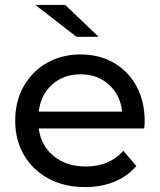

<svg xmlns="http://www.w3.org/2000/svg" viewBox="-20 -757 652 783"><path d="M327 6Q242 6 177.5 -29Q113 -64 77.5 -125Q42 -186 42 -265Q42 -344 76.5 -405Q111 -466 171.5 -500.5Q232 -535 308 -535Q385 -535 444 -501Q503 -467 536.5 -405.5Q570 -344 570 -262Q570 -256 569.5 -248Q569 -240 568 -233H138Q147 -163 199 -120.5Q251 -78 330 -78Q426 -78 483 -142L536 -80Q500 -38 446.5 -16Q393 6 327 6ZM138 -302H478Q471 -369 424.5 -411.5Q378 -454 308 -454Q239 -454 192.5 -412Q146 -370 138 -302ZM292 -607 124 -737H246L382 -607Z"/></svg>

Font: Montserrat Medium
Style: Regular
Weight: 500
Designer: Julieta Ulanovsky
Foundry: Julieta Ulanovsky
Version: Version 9.000; ttfautohint (v1.8.4.7-5d5b)